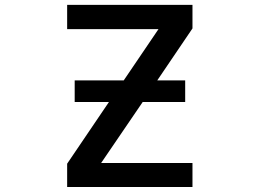

<svg xmlns="http://www.w3.org/2000/svg" viewBox="-20 -751 1040 772"><path d="M280.3 -340.8V-427.7H477.5L617.2 -633.8H250V-731.4H753.9V-636.7L612.3 -427.7H724.6V-340.8H553.7L386.7 -95.7H753.9V1H250V-92.8L418 -340.8Z"/></svg>

Font: GenEi Gothic M SemiBold
Style: Regular
Weight: 500
Designer: o_tamon (Modified); [Source Han Sans]
Ryoko NISHIZUKA  (kana & ideographs); Paul D. Hunt (Latin, Greek & Cyrillic); Wenl
Version: Version 1.1a;Original Version 1.004